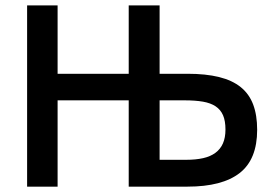

<svg xmlns="http://www.w3.org/2000/svg" viewBox="-20 -696 1016 716"><path d="M460 0V-321.8H194.8V0H81.1V-675.8H194.8V-420.9H460V-675.8H575.2V-420.9H679.2Q747.6 -420.9 796.9 -408.7Q846.2 -396.5 877.7 -371.1Q909.2 -345.7 924.1 -306.2Q939 -266.6 939 -211.9Q939 -101.6 873.8 -50.8Q808.6 0 679.2 0ZM575.2 -321.8V-100.1H674.8Q710 -100.1 737.3 -106.2Q764.6 -112.3 783.2 -126Q801.8 -139.6 811.3 -161.1Q820.8 -182.6 820.8 -212.9Q820.8 -245.1 811.8 -266.1Q802.7 -287.1 783.9 -299.6Q765.1 -312 736.6 -316.9Q708 -321.8 668.9 -321.8Z"/></svg>

Font: Clear Sans Medium
Style: Regular
Weight: 500
Foundry: Intel Corporation
Version: Version 1.00